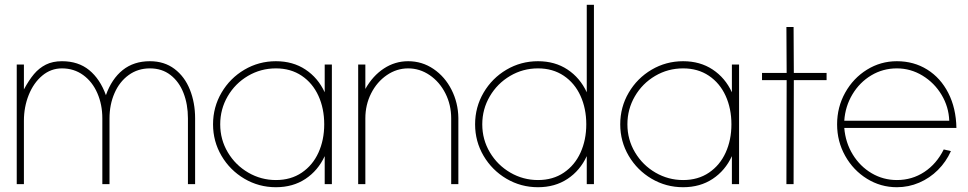

<svg xmlns="http://www.w3.org/2000/svg" viewBox="-20 -770 4050 803"><path d="M50 -500H80V-396Q101 -435 122.2 -460.2Q143.5 -485.5 172 -499.8Q200.5 -514 239 -514Q307.5 -514 353 -476.8Q398.5 -439.5 423 -372Q447 -440 493.2 -477Q539.5 -514 607 -514Q667 -514 709.8 -481.8Q752.5 -449.5 774.2 -395Q796 -340.5 796 -275V0H766V-275Q766 -333.5 747.5 -381Q729 -428.5 693.2 -456.2Q657.5 -484 607 -484Q556.5 -484 518 -456Q479.5 -428 458.8 -380.2Q438 -332.5 438 -275V0H408V-275Q408 -332.5 387.2 -380.2Q366.5 -428 328 -456Q289.5 -484 239 -484Q193 -484 156.8 -453.8Q120.5 -423.5 100.2 -373Q80 -322.5 80 -265V0H50Z M1368 -500V0H1338V-117Q1310 -56.5 1257.5 -21.8Q1205 13 1134 13Q1062.5 13 1002.2 -22.5Q942 -58 906.5 -118.2Q871 -178.5 871 -250Q871 -322 906.5 -382.5Q942 -443 1002.2 -478.5Q1062.5 -514 1134 -514Q1205 -514 1257.5 -479.2Q1310 -444.5 1338 -384V-500ZM1134 -17Q1196.5 -17 1242.2 -48Q1288 -79 1312 -132Q1336 -185 1336 -250Q1336 -316 1311.8 -369.2Q1287.5 -422.5 1241.8 -453.2Q1196 -484 1134 -484Q1070.5 -484 1017 -452.5Q963.5 -421 932.2 -367.2Q901 -313.5 901 -250Q901 -186 933 -132.5Q965 -79 1018.5 -48Q1072 -17 1134 -17Z M1897 0H1867V-275Q1867 -331.5 1842.8 -379.5Q1818.5 -427.5 1777 -455.8Q1735.5 -484 1687 -484Q1639 -484 1597.8 -455.8Q1556.5 -427.5 1532.2 -379.5Q1508 -331.5 1508 -275V0H1478V-500H1508V-398Q1539 -453 1585.5 -483.5Q1632 -514 1687 -514Q1745.5 -514 1793.2 -481.5Q1841 -449 1868.5 -394.5Q1896 -340 1897 -277Z M2464 -750V0H2434V-117Q2406 -56.5 2353.5 -21.8Q2301 13 2230 13Q2158.5 13 2098.2 -22.5Q2038 -58 2002.5 -118.2Q1967 -178.5 1967 -250Q1967 -322 2002.5 -382.5Q2038 -443 2098.2 -478.5Q2158.5 -514 2230 -514Q2301 -514 2353.5 -479.2Q2406 -444.5 2434 -384V-750ZM2230 -17Q2292.5 -17 2338.2 -48Q2384 -79 2408 -132Q2432 -185 2432 -250Q2432 -316 2407.8 -369.2Q2383.5 -422.5 2337.8 -453.2Q2292 -484 2230 -484Q2167 -484 2113.5 -452.5Q2060 -421 2028.5 -367.2Q1997 -313.5 1997 -250Q1997 -186 2029 -132.5Q2061 -79 2114.5 -48Q2168 -17 2230 -17Z M3071 -500V0H3041V-117Q3013 -56.5 2960.5 -21.8Q2908 13 2837 13Q2765.5 13 2705.2 -22.5Q2645 -58 2609.5 -118.2Q2574 -178.5 2574 -250Q2574 -322 2609.5 -382.5Q2645 -443 2705.2 -478.5Q2765.5 -514 2837 -514Q2908 -514 2960.5 -479.2Q3013 -444.5 3041 -384V-500ZM2837 -17Q2899.5 -17 2945.2 -48Q2991 -79 3015 -132Q3039 -185 3039 -250Q3039 -316 3014.8 -369.2Q2990.5 -422.5 2944.8 -453.2Q2899 -484 2837 -484Q2773.5 -484 2720 -452.5Q2666.5 -421 2635.2 -367.2Q2604 -313.5 2604 -250Q2604 -186 2636 -132.5Q2668 -79 2721.5 -48Q2775 -17 2837 -17Z M3300 -435 3299 0H3269L3270 -435H3167V-465H3270L3269 -657H3299L3300 -465H3437V-435Z M3731 13Q3663 13 3605.8 -22.5Q3548.5 -58 3514.8 -118.2Q3481 -178.5 3481 -250Q3481 -322 3514.8 -382.5Q3548.5 -443 3605.8 -478.5Q3663 -514 3731 -514Q3802 -514 3858 -479Q3914 -444 3946.2 -380.8Q3978.5 -317.5 3980 -235H3511Q3516 -173.5 3546.5 -123.8Q3577 -74 3625.5 -45.5Q3674 -17 3731 -17Q3794.5 -17 3845.8 -50.8Q3897 -84.5 3927 -145L3957 -138Q3937 -93.5 3902.8 -59.2Q3868.5 -25 3824.2 -6Q3780 13 3731 13ZM3950 -265Q3948 -323 3918 -373.2Q3888 -423.5 3838.2 -453.8Q3788.5 -484 3731 -484Q3672.5 -484 3623.8 -454.8Q3575 -425.5 3545 -375.2Q3515 -325 3511 -265Z"/></svg>

Font: Urbanist
Style: Regular
Weight: 400
Designer: Corey Hu
Foundry: Corey Hu
Version: Version 1.2; befe77262ef67d88f1d94aa3d2e49ef1327b4483